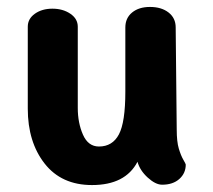

<svg xmlns="http://www.w3.org/2000/svg" viewBox="-20 -531 613 553"><path d="M515 -57Q515 -32 496.5 -15.5Q478 1 447 1Q428 1 405.5 -19.5Q383 -40 376 -65Q341 2 245 2Q157 2 108.5 -60Q60 -122 60 -218V-454Q60 -477 80.5 -491.5Q101 -506 131 -506Q161 -506 182.5 -491.5Q204 -477 204 -454V-220Q204 -177 219 -143Q234 -109 265 -109Q304 -109 322.5 -144Q341 -179 341 -267V-452Q341 -479 360.5 -495Q380 -511 412 -511Q445 -511 465.5 -495Q486 -479 486 -452L489 -158Q489 -123 495 -103Q501 -83 508 -71Q515 -59 515 -57Z"/></svg>

Font: Mali
Style: Bold
Weight: 700
Designer: Kitiyaporn Chalermlarp | Katatrad Aksorn Co.,Ltd.
Foundry: Cadson Demak Co.,Ltd.
Version: Version 1.000; ttfautohint (v1.6)